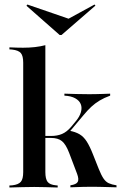

<svg xmlns="http://www.w3.org/2000/svg" viewBox="-20 -833 538 853"><path d="M132.3 -2.4Q104.8 -2.4 79.4 -1.6Q54 -0.8 21.8 0V-8.9L34.7 -9.7Q62.1 -12.9 72.6 -25.4Q83.1 -37.9 83.1 -68.5V-207.3H181.5V-68.5Q181.5 -37.9 191.5 -25Q201.6 -12.1 228.2 -9.7L236.3 -8.9V0Q205.6 -0.8 181.9 -1.6Q158.1 -2.4 132.3 -2.4ZM83.1 -207.3V-554.8Q83.1 -584.7 72.6 -597.2Q62.1 -609.7 33.1 -612.9L21.8 -613.7V-622.6Q41.9 -621.8 55.2 -621.4Q68.5 -621 82.3 -621Q110.5 -621 135.1 -623.8Q159.7 -626.6 181.5 -632.3V-622.6V-207.3ZM292.7 -0.8V-9.7Q319.4 -13.7 325.4 -25Q331.5 -36.3 322.6 -60.5L287.1 -154Q272.6 -191.9 255.2 -206Q237.9 -220.2 206.5 -220.2H174.2V-229H207.3Q234.7 -229 255.6 -237.9Q276.6 -246.8 296 -269.4L315.3 -292.7Q333.9 -314.5 339.5 -334.7Q345.2 -354.8 338.7 -370.6Q332.3 -386.3 314.1 -396.4Q296 -406.5 266.1 -408.1V-416.9Q293.5 -416.1 320.2 -415.3Q346.8 -414.5 376.6 -414.5Q392.7 -414.5 407.3 -414.9Q421.8 -415.3 437.1 -415.7Q452.4 -416.1 469.4 -416.9V-408.1Q442.7 -398.4 422.6 -386.3Q402.4 -374.2 385.5 -358.5Q368.5 -342.7 350 -320.2L282.3 -239.5L287.1 -252.4Q314.5 -247.6 333.1 -236.7Q351.6 -225.8 365.3 -204.4Q379 -183.1 393.5 -146L418.5 -83.1Q429.8 -54.8 439.9 -39.9Q450 -25 463.3 -19Q476.6 -12.9 497.6 -9.7V-0.8Q472.6 -1.6 454.4 -2Q436.3 -2.4 422.2 -2.8Q408.1 -3.2 392.7 -3.2Q372.6 -3.2 350.8 -2.8Q329 -2.4 292.7 -0.8ZM400 -812.9 404 -808.1 253.2 -677.4H245.2L97.6 -807.3L101.6 -812.9L305.6 -742.7L252.4 -732.3Z"/></svg>

Font: Playfair 144pt SemiCondensed SemiBold
Style: Regular
Weight: 600
Width: 4
Designer: Claus Eggers Sørensen
Foundry: Claus Eggers Sørensen
Version: Version 2.203